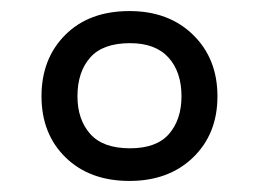

<svg xmlns="http://www.w3.org/2000/svg" viewBox="-20 -744 468 347"><path d="M214 -417Q142 -417 98.5 -459.5Q55 -502 55 -570Q55 -638 98 -681Q141 -724 214 -724Q285 -724 329 -681Q373 -638 373 -570Q373 -502 329 -459.5Q285 -417 214 -417ZM215 -476Q263 -476 285.5 -502Q308 -528 308 -570Q308 -614 284.5 -640Q261 -666 215 -666Q166 -666 143 -640Q120 -614 120 -570Q120 -528 143 -502Q166 -476 215 -476Z"/></svg>

Font: Noto Music
Style: Regular
Weight: 400
Designer: Monotype Design Team, Benjamin Yang
Foundry: Monotype Imaging Inc.
Version: Version 2.002; ttfautohint (v1.8.4.7-5d5b)